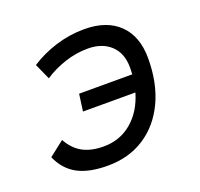

<svg xmlns="http://www.w3.org/2000/svg" viewBox="-100 -637 786 756"><g transform="rotate(-20 293.0 -258.5)"><path d="M230 9.8Q150.4 9.8 102.8 -16.4Q55.2 -42.5 31.2 -97.7L94.2 -147Q117.7 -105 153.1 -85.9Q188.5 -66.9 240.7 -66.9Q308.6 -66.9 358.4 -108.9Q408.2 -150.9 429.7 -224.1H210L219.7 -295.4H442.4Q443.4 -310.1 443.4 -325.2Q442.9 -384.8 407.2 -417.7Q371.6 -450.7 312 -450.7Q263.7 -450.7 215.8 -435.1Q168 -419.4 128.4 -393.1L98.6 -459.5Q146 -490.7 204.6 -509Q263.2 -527.3 324.7 -527.3Q418.9 -527.3 470.9 -476.6Q522.9 -425.8 522.9 -334Q522.9 -230.5 486.6 -153.1Q450.2 -75.7 384.3 -33Q318.4 9.8 230 9.8Z"/></g></svg>

Font: Cascadia Mono PL SemiLight
Style: Italic
Weight: 350
Italic angle: -10°
Monospace: yes
Designer: Aaron Bell
Foundry: Saja Typeworks
Version: Version 2404.023; ttfautohint (v1.8.4)